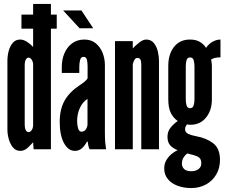

<svg xmlns="http://www.w3.org/2000/svg" viewBox="-20 -755 1138 971"><path d="M88.5 -610V-681H267V-610ZM82.5 8Q60 8 45.8 -9.2Q31.5 -26.5 24.5 -51.2Q17.5 -76 17.5 -99V-448Q17.5 -472.5 24 -497.2Q30.5 -522 44.8 -538.5Q59 -555 82 -555Q99 -555 117 -543.2Q135 -531.5 147.5 -517.5V-735H237.5V0H150L147.5 -35.5Q136 -22.5 119.5 -7.2Q103 8 82.5 8ZM124.5 -87Q134 -87 140.8 -97.8Q147.5 -108.5 147.5 -122.5V-429Q147.5 -441 140.8 -452.2Q134 -463.5 124.5 -463.5Q116 -463.5 110.5 -453.5Q105 -443.5 105 -429V-122.5Q105 -108 110 -97.5Q115 -87 124.5 -87Z M358.5 8Q325 8 303.5 -31.5Q282 -71 282 -139Q282 -203 307 -246.8Q332 -290.5 383 -324Q397.5 -333.5 409 -343Q420.5 -352.5 423 -360V-419.5Q423 -436.5 419.8 -452Q416.5 -467.5 402.5 -467.5Q389 -467.5 385 -451Q381 -434.5 381 -417V-386H292.5V-416.5Q292.5 -454.5 306 -486Q319.5 -517.5 345.2 -536.2Q371 -555 407 -555Q441 -555 464 -536.2Q487 -517.5 498.8 -488Q510.5 -458.5 510.5 -426V-85Q510.5 -53 512.2 -33.5Q514 -14 516.5 0H433.5Q429.5 -5.5 426.8 -18.2Q424 -31 424 -38.5H419.5Q410 -19.5 395 -5.8Q380 8 358.5 8ZM392 -89Q406 -89 414.2 -100.8Q422.5 -112.5 422.5 -126.5V-255Q397.5 -239 383.8 -208.8Q370 -178.5 370 -142.5Q370 -122.5 375 -105.8Q380 -89 392 -89ZM451.5 -612H382.5L299.5 -702H392Z M561.5 0V-547H651.5V-510Q664.5 -524.5 684 -539.8Q703.5 -555 719 -555Q744 -555 758.2 -537.2Q772.5 -519.5 778.2 -494.5Q784 -469.5 784 -448V0H694.5V-430Q694.5 -446 690 -454Q685.5 -462 675 -462Q666 -462 660.5 -453.2Q655 -444.5 651.5 -431V0Z M947 196Q908.5 196 877.5 184.2Q846.5 172.5 828.5 150.2Q810.5 128 810.5 97.5Q810.5 72 822.2 53.2Q834 34.5 850 22Q866 9.5 878.5 4.5Q856 -4 841.5 -19.2Q827 -34.5 827 -63.5Q827 -90.5 843.2 -110.2Q859.5 -130 879 -143Q857.5 -158 844.2 -183.2Q831 -208.5 831 -254.5V-421Q831 -481 860.2 -518Q889.5 -555 940.5 -555Q971 -555 990.8 -543.2Q1010.5 -531.5 1022 -513Q1035.5 -533 1055.2 -544Q1075 -555 1095 -555V-465Q1078 -465 1065.8 -461.8Q1053.5 -458.5 1047 -453Q1048.5 -450 1050 -440.2Q1051.5 -430.5 1051.5 -424V-251.5Q1051.5 -197 1022 -160.5Q992.5 -124 943 -124Q931 -124 926 -126Q921.5 -121 918.8 -115.2Q916 -109.5 916 -102Q916 -85 932 -77.8Q948 -70.5 972.5 -66Q1024.5 -56.5 1058.5 -30.2Q1092.5 -4 1092.5 53.5Q1092.5 95.5 1073.5 127.8Q1054.5 160 1021.5 178Q988.5 196 947 196ZM948.5 111Q969 111 983.5 100.5Q998 90 998 71.5Q998 51 988 42.8Q978 34.5 960 29.5L927 21Q916 29 908 42Q900 55 900 73Q900 88.5 911.2 99.8Q922.5 111 948.5 111ZM941.5 -208Q954.5 -208 959 -221Q963.5 -234 963.5 -252V-419.5Q963.5 -438 959.2 -451.2Q955 -464.5 941.5 -464.5Q927.5 -464.5 923.5 -451Q919.5 -437.5 919.5 -419.5V-252Q919.5 -234 923.8 -221Q928 -208 941.5 -208Z"/></svg>

Font: League Gothic SemiCondensed
Style: Regular
Weight: 400
Width: 4
Designer: The League of Moveable Type
Version: Version 2.001